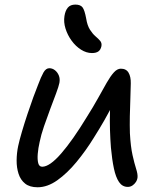

<svg xmlns="http://www.w3.org/2000/svg" viewBox="-20 -797 688 828"><path d="M142 10.6Q108.2 10.6 88.4 -5.2Q68.6 -21 60 -47.6Q51.4 -74.2 51.7 -105.6Q52 -137 58.4 -167.4Q63.8 -192.6 74.5 -228.9Q85.2 -265.2 98.1 -304.1Q111 -343 123.5 -377.2Q136 -411.4 143.8 -430.4Q156.8 -465.4 167.3 -484.1Q177.8 -502.8 192.6 -502.8Q206 -502.8 217 -494.1Q228 -485.4 233.7 -471.4Q239.4 -457.4 236.2 -439.6Q233.2 -424.4 221.9 -394.2Q210.6 -364 196.6 -326.9Q182.6 -289.8 169.8 -252.4Q157 -215 151 -185Q144.8 -158 142.8 -133.7Q140.8 -109.4 144.8 -93.7Q148.8 -78 162 -78Q194.2 -78 243.8 -135Q293.4 -192 354 -291.8Q382 -336 402.9 -373.8Q423.8 -411.6 440.1 -440.1Q456.4 -468.6 471 -484.7Q485.6 -500.8 501.2 -500.8Q524.2 -500.8 534.4 -483.5Q544.6 -466.2 544 -437.4Q543.8 -410.6 542.2 -372.8Q540.6 -335 539.9 -295.3Q539.2 -255.6 540.2 -222.4Q543.4 -164.4 551.6 -127.9Q559.8 -91.4 567 -69.1Q574.2 -46.8 573.2 -32.8Q572.2 -21.6 566.1 -12.2Q560 -2.8 551 3.1Q542 9 531.2 9Q507.6 9 493.4 -11.8Q479.2 -32.6 471.2 -70.6Q463.2 -108.6 458.4 -160Q455.6 -195.6 454.3 -236.6Q453 -277.6 454.4 -319Q455.8 -360.4 458.4 -395.4L487 -385Q475.4 -361.6 461.7 -335.7Q448 -309.8 429.6 -277.5Q411.2 -245.2 383.6 -201.4Q350 -147 309.9 -98.4Q269.8 -49.8 227.2 -19.6Q184.6 10.6 142 10.6ZM376.4 -568.2Q352.6 -568.2 329.5 -582.8Q306.4 -597.4 288.8 -621.6Q271.2 -645.8 262.5 -673.8Q253.8 -701.8 258 -727.8Q261.6 -751.2 272.6 -764.2Q283.6 -777.2 305 -777.2Q326.8 -777.2 335.9 -765.3Q345 -753.4 351.6 -717.4Q356.4 -687 368 -668.9Q379.6 -650.8 392.1 -640.2Q404.6 -629.6 412.2 -620.5Q419.8 -611.4 417.4 -597.8Q414 -582 404.1 -575.1Q394.2 -568.2 376.4 -568.2Z"/></svg>

Font: Shantell Sans Light
Style: Italic
Weight: 300
Italic angle: -11°
Designer: Stephen Nixon, Anya Danilova, Shantell Martin
Foundry: Arrow Type
Version: Version 1.008;[ac192a2d6]